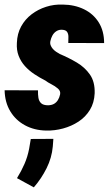

<svg xmlns="http://www.w3.org/2000/svg" viewBox="-26 -558 485 835"><path d="M235.4 -147.5Q238.3 -162.1 225.8 -172.9Q213.4 -183.6 197 -191.9Q180.7 -200.2 172.4 -207Q146.5 -220.2 123.3 -235.6Q100.1 -251 82.5 -270.5Q64.9 -290 55.2 -314.9Q45.4 -339.8 47.4 -371.6Q48.8 -411.6 65.9 -442.9Q83 -474.1 111.1 -495.6Q139.2 -517.1 174.1 -528.3Q209 -539.6 247.1 -538.1Q298.3 -537.6 339.1 -517.8Q379.9 -498 403.3 -460.7Q426.8 -423.3 426.8 -370.6L271 -371.1Q271.5 -384.8 271.5 -398.2Q271.5 -411.6 265.1 -420.2Q258.8 -428.7 240.2 -428.7Q227.1 -428.2 217.3 -421.1Q207.5 -414.1 201.7 -403.1Q195.8 -392.1 193.4 -380.4Q190.9 -370.1 194.1 -361.6Q197.3 -353 203.4 -345.9Q209.5 -338.9 217.5 -333.3Q225.6 -327.6 233.9 -323.2Q273.4 -306.6 308.3 -285.9Q343.3 -265.1 365.2 -233.6Q387.2 -202.1 385.7 -152.3Q383.8 -110.8 365 -80.1Q346.2 -49.3 315.7 -29.3Q285.2 -9.3 248.5 0.7Q211.9 10.7 174.3 9.8Q123 8.8 82.5 -13.2Q42 -35.2 18.6 -74.2Q-4.9 -113.3 -5.9 -165.5L139.2 -165Q138.7 -147 141.1 -132.3Q143.6 -117.7 153.1 -108.9Q162.6 -100.1 183.6 -100.1Q198.7 -100.6 209 -106.4Q219.2 -112.3 225.8 -122.8Q232.4 -133.3 235.4 -147.5ZM206.1 45.9 203.6 79.1Q199.2 128.4 176.5 173.8Q153.8 219.2 121.1 256.8L47.9 216.8Q66.9 186 80.3 155.3Q93.8 124.5 100.6 89.4L107.9 46.4Z"/></svg>

Font: Roboto Condensed Black
Style: Italic
Weight: 900
Italic angle: -12°
Designer: Christian Robertson
Foundry: Google
Version: Version 3.008; 2023